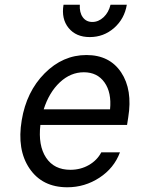

<svg xmlns="http://www.w3.org/2000/svg" viewBox="-20 -783 640 813"><path d="M151 -254Q141 -167 175 -115.5Q209 -64 278 -64Q321 -64 356 -84Q391 -104 409 -138H488Q463 -71 401 -30.5Q339 10 265 10Q159 10 105 -69.5Q51 -149 72 -274Q92 -395 169 -472.5Q246 -550 346 -550Q444 -550 493 -476.5Q542 -403 523 -286L518 -254ZM335 -477Q279 -477 233.5 -434.5Q188 -392 165 -320H446Q453 -391 422.5 -434Q392 -477 335 -477ZM318 -763Q316 -730 330.5 -710Q345 -690 371 -690Q397 -690 418.5 -710Q440 -730 448 -763H517Q507 -703 463 -664.5Q419 -626 360 -626Q302 -626 270.5 -664.5Q239 -703 249 -763Z"/></svg>

Font: CommitMono
Style: Italic
Weight: 400
Monospace: yes
Designer: Eigil Nikolajsen
Foundry: Eigil Nikolajsen
Version: Version 1.143